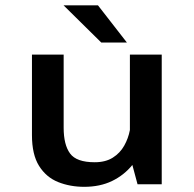

<svg xmlns="http://www.w3.org/2000/svg" viewBox="-20 -712 750 742"><path d="M305.5 10Q250.5 10 204.5 -8.5Q158.5 -27 131 -70.8Q103.5 -114.5 103.5 -190V-501H226V-218.5Q226 -152.5 250.8 -118.8Q275.5 -85 346 -85Q388 -85 416 -102.8Q444 -120.5 460 -149Q476 -177.5 482 -209.5V-501H605V0H511.5L491.5 -74.5Q459.5 -35 413 -12.5Q366.5 10 305.5 10ZM470.5 -547.5H371.5L225.5 -691.5H358.5Z"/></svg>

Font: League Mono Medium
Style: Regular
Weight: 500
Width: 6
Designer: Tyler Finck
Foundry: The League of Moveable Type / Tyler Finck
Version: Version 2.300;RELEASE